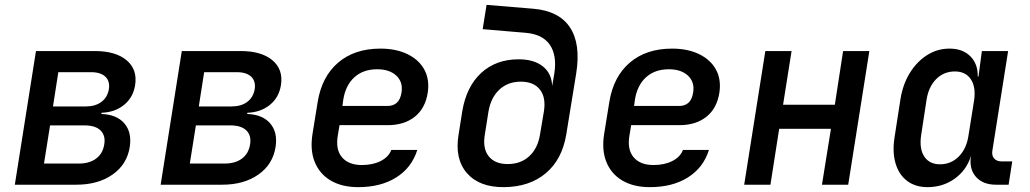

<svg xmlns="http://www.w3.org/2000/svg" viewBox="-20 -760 4240 790"><path d="M41 0 128 -550H370Q456 -550 501 -512Q546 -474 536 -410Q528 -359 490.5 -328.5Q453 -298 398 -296L397 -291Q460 -289 491.5 -252.5Q523 -216 514 -156Q503 -84 443.5 -42Q384 0 294 0ZM198 -322H332Q372 -322 397 -340.5Q422 -359 428 -393Q433 -426 413.5 -444.5Q394 -463 355 -463H220ZM161 -87H304Q348 -87 375.5 -107.5Q403 -128 409 -166Q415 -202 394 -223Q373 -244 328 -244H186Z M641 0 728 -550H970Q1056 -550 1101 -512Q1146 -474 1136 -410Q1128 -359 1090.5 -328.5Q1053 -298 998 -296L997 -291Q1060 -289 1091.5 -252.5Q1123 -216 1114 -156Q1103 -84 1043.5 -42Q984 0 894 0ZM798 -322H932Q972 -322 997 -340.5Q1022 -359 1028 -393Q1033 -426 1013.5 -444.5Q994 -463 955 -463H820ZM761 -87H904Q948 -87 975.5 -107.5Q1003 -128 1009 -166Q1015 -202 994 -223Q973 -244 928 -244H786Z M1454 10Q1387 10 1341 -17Q1295 -44 1275 -93.5Q1255 -143 1266 -210L1287 -340Q1304 -445 1371.5 -502.5Q1439 -560 1545 -560Q1610 -560 1657 -537Q1704 -514 1726 -473.5Q1748 -433 1740 -379Q1730 -314 1686.5 -279.5Q1643 -245 1575 -245H1377L1370 -203Q1360 -145 1387 -113Q1414 -81 1469 -81Q1514 -81 1546.5 -97.5Q1579 -114 1590 -143H1697Q1674 -70 1610.5 -30Q1547 10 1454 10ZM1389 -324H1575Q1597 -324 1612 -336.5Q1627 -349 1632 -379Q1639 -422 1611 -448.5Q1583 -475 1532 -475Q1474 -475 1437.5 -441.5Q1401 -408 1392 -347Z M2054 10Q1952 11 1901 -48Q1850 -107 1867 -207L1882 -302Q1899 -404 1960 -460Q2021 -516 2114 -516Q2177 -516 2213.5 -487Q2250 -458 2252 -406L2261 -459Q2272 -532 2242.5 -575.5Q2213 -619 2143 -625L1966 -640L1982 -740L2175 -724Q2280 -715 2325 -647.5Q2370 -580 2351 -459L2310 -207Q2293 -104 2226 -47.5Q2159 9 2054 10ZM2069 -85Q2123 -85 2158 -117.5Q2193 -150 2202 -207L2218 -302Q2227 -359 2201.5 -391.5Q2176 -424 2123 -424Q2070 -424 2035 -391.5Q2000 -359 1990 -302L1975 -207Q1965 -150 1990.5 -117.5Q2016 -85 2069 -85Z M2654 10Q2587 10 2541 -17Q2495 -44 2475 -93.5Q2455 -143 2466 -210L2487 -340Q2504 -445 2571.5 -502.5Q2639 -560 2745 -560Q2810 -560 2857 -537Q2904 -514 2926 -473.5Q2948 -433 2940 -379Q2930 -314 2886.5 -279.5Q2843 -245 2775 -245H2577L2570 -203Q2560 -145 2587 -113Q2614 -81 2669 -81Q2714 -81 2746.5 -97.5Q2779 -114 2790 -143H2897Q2874 -70 2810.5 -30Q2747 10 2654 10ZM2589 -324H2775Q2797 -324 2812 -336.5Q2827 -349 2832 -379Q2839 -422 2811 -448.5Q2783 -475 2732 -475Q2674 -475 2637.5 -441.5Q2601 -408 2592 -347Z M3042 0 3129 -550H3237L3202 -329H3415L3449 -550H3557L3470 0H3362L3399 -230H3186L3150 0Z M3796 10Q3746 10 3712 -16Q3678 -42 3664.5 -89Q3651 -136 3661 -197L3685 -352Q3695 -414 3724 -460.5Q3753 -507 3795 -533.5Q3837 -560 3887 -560Q3941 -560 3972.5 -528.5Q4004 -497 4003 -445H4006L4020 -550H4128L4063 -139Q4060 -120 4070.5 -108Q4081 -96 4100 -96H4145L4130 0H4078Q4024 0 3995.5 -32.5Q3967 -65 3975 -117V-118Q3957 -60 3908.5 -25Q3860 10 3796 10ZM3848 -84Q3893 -84 3925 -116Q3957 -148 3965 -203L3988 -347Q3996 -402 3974.5 -434Q3953 -466 3909 -466Q3863 -466 3831.5 -434Q3800 -402 3792 -347L3770 -203Q3762 -148 3783 -116Q3804 -84 3848 -84Z"/></svg>

Font: JetBrains Mono NL SemiBold
Style: Italic
Weight: 600
Italic angle: -9°
Monospace: yes
Designer: Philipp Nurullin, Konstantin Bulenkov
Foundry: JetBrains
Version: Version 2.305; ttfautohint (v1.8.4.7-5d5b)